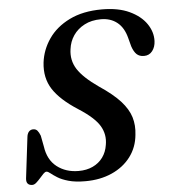

<svg xmlns="http://www.w3.org/2000/svg" viewBox="-52 -760 731 819"><g transform="rotate(-5 313.5 -350.0)"><path d="M281 11.5Q237.5 11.5 208.8 3.2Q180 -5 162.5 -16Q145 -27 135 -35.2Q125 -43.5 118.5 -43.5Q112.5 -43.5 105 -35.8Q97.5 -28 88.8 -18Q80 -8 71.2 -0.2Q62.5 7.5 54 7.5Q41 7.5 34.5 0.2Q28 -7 29.5 -22L50.5 -196Q52 -212 59.2 -220.2Q66.5 -228.5 78 -228.5Q89 -228.5 95.8 -220.8Q102.5 -213 108 -198.5L117 -151.5Q125 -94 163.2 -64.2Q201.5 -34.5 256 -34.5Q290.5 -34.5 317 -47Q343.5 -59.5 360 -82.2Q376.5 -105 381 -135.5Q389 -179.5 366.5 -217Q344 -254.5 277.5 -297Q202.5 -345 171 -394Q139.5 -443 147 -508.5Q153.5 -562.5 185.5 -609Q217.5 -655.5 275.2 -684Q333 -712.5 414.5 -712.5Q484.5 -712.5 532 -690.2Q579.5 -668 603.8 -632.8Q628 -597.5 626.5 -558.5Q625.5 -533 612.2 -516Q599 -499 576.5 -499Q557 -499 545.2 -510Q533.5 -521 525.5 -544.5L516 -580.5Q504.5 -626 476.2 -648.5Q448 -671 406.5 -671Q366 -671 336 -655.2Q306 -639.5 288.2 -613.5Q270.5 -587.5 266.5 -555Q259.5 -508 284.2 -469.2Q309 -430.5 373 -386Q431.5 -347 462.8 -312.5Q494 -278 504.8 -242.8Q515.5 -207.5 510.5 -167Q505.5 -113.5 475 -73.2Q444.5 -33 394.5 -10.8Q344.5 11.5 281 11.5Z"/></g></svg>

Font: Fraunces Medium
Style: Italic
Weight: 500
Italic angle: -16°
Version: Version 1.000;[b76b70a41]